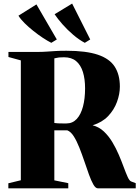

<svg xmlns="http://www.w3.org/2000/svg" viewBox="-20 -1026 760 1046"><path d="M25.5 0V-27.5L93.5 -44V-697L26 -715.5V-743H179Q210.5 -743 234.5 -744.8Q258.5 -746.5 283.2 -748Q308 -749.5 342 -749.5Q449.5 -749.5 513.5 -727.8Q577.5 -706 605.2 -662.5Q633 -619 633 -554Q633 -513.5 617.2 -470.5Q601.5 -427.5 568.8 -393.2Q536 -359 484.5 -343.5Q519.5 -334.5 545.8 -309.8Q572 -285 592 -251.8Q612 -218.5 627.2 -182.8Q642.5 -147 654.2 -115Q666 -83 675.5 -62Q685 -41 694.5 -37.5L719.5 -28V0H513Q500.5 0 488.5 -21Q476.5 -42 464.5 -75.5Q452.5 -109 439.5 -147.5Q426.5 -186 412.2 -222Q398 -258 381.8 -283.5Q365.5 -309 346.5 -316Q337 -316 328.2 -316Q319.5 -316 311.2 -316Q303 -316 294.2 -316Q285.5 -316 276 -316V-43.5L352 -28V0ZM342 -353.5Q375.5 -353.5 398 -377.8Q420.5 -402 432 -445.2Q443.5 -488.5 443.5 -544.5Q443.5 -595.5 431.8 -633.5Q420 -671.5 395 -692.8Q370 -714 329 -714Q311 -714 302 -713Q293 -712 288 -710.5Q283 -709 276 -708V-356Q283.5 -354.5 296.5 -354Q309.5 -353.5 322.2 -353.5Q335 -353.5 342 -353.5ZM259 -793Q239 -803 213.2 -820Q187.5 -837 161.5 -857.8Q135.5 -878.5 114 -899.8Q92.5 -921 80.5 -940.5L178.5 -1002L289.5 -811L260 -793ZM441.5 -793Q411 -809 379.2 -836Q347.5 -863 320.8 -893.2Q294 -923.5 277.5 -948.5L373 -1006.5L471.5 -811L442.5 -793Z"/></svg>

Font: Merriweather 120pt Black
Style: Regular
Weight: 900
Designer: Eben Sorkin
Foundry: Eben Sorkin
Version: Version 2.100